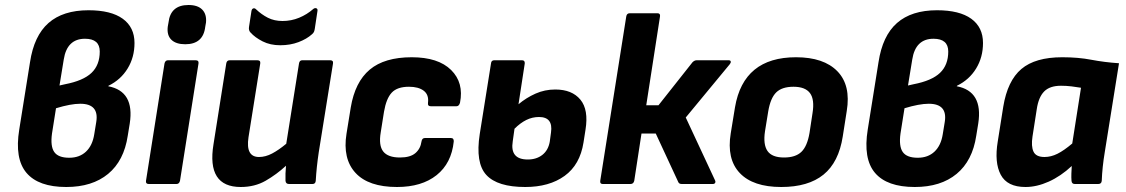

<svg xmlns="http://www.w3.org/2000/svg" viewBox="-20 -736 4504 768"><path d="M245 12Q134 12 86 -44.5Q38 -101 57 -218L100 -487Q116 -593 174 -644Q232 -695 334 -695Q424 -695 471 -661Q518 -627 518 -564Q518 -507 490.5 -462Q463 -417 414 -393L413 -391Q519 -371 499 -242L491 -193Q476 -93 412.5 -40.5Q349 12 245 12ZM218 -394 240 -399Q313 -413 346 -444.5Q379 -476 379 -530Q379 -581 320 -581Q248 -581 235 -498ZM257 -105Q298 -105 324 -129.5Q350 -154 357 -199L365 -248Q377 -321 301 -321Q263 -321 204 -303L188 -202Q181 -151 197 -128Q213 -105 257 -105Z M575 0Q562 0 564 -13L638 -482Q641 -495 652 -495H762Q776 -495 774 -482L700 -13Q697 0 686 0ZM721 -559Q684 -559 665.5 -577Q647 -595 651 -629L654 -646Q662 -716 734 -716Q771 -716 789 -697.5Q807 -679 804 -646L801 -629Q793 -559 721 -559Z M943 12Q806 12 834 -159L885 -482Q887 -495 899 -495H1009Q1023 -495 1021 -482L974 -187Q962 -108 1016 -108Q1042 -108 1068.5 -122Q1095 -136 1125 -161L1176 -482Q1178 -495 1189 -495H1301Q1314 -495 1312 -482L1255 -127Q1246 -67 1243 -13Q1242 0 1230 0H1136Q1123 0 1122 -13Q1121 -41 1124 -73Q1086 -38 1042.5 -13Q999 12 943 12ZM1101 -555Q1061 -555 1030.5 -570.5Q1000 -586 982 -606Q974 -614 976 -628L986 -693Q988 -701 993.5 -702.5Q999 -704 1004 -699Q1026 -678 1051.5 -665Q1077 -652 1110 -652Q1145 -652 1176.5 -665Q1208 -678 1233 -700Q1239 -705 1245 -703Q1251 -701 1250 -693L1239 -620Q1238 -614 1236 -609Q1234 -604 1228 -599Q1207 -580 1174 -567.5Q1141 -555 1101 -555Z M1568 12Q1454 12 1402 -44.5Q1350 -101 1366 -201L1383 -306Q1400 -408 1459 -457.5Q1518 -507 1627 -507Q1733 -507 1784.5 -456Q1836 -405 1820 -325Q1816 -311 1806 -311H1703Q1690 -311 1692 -325Q1696 -357 1675 -373Q1654 -389 1616 -389Q1569 -389 1547 -365.5Q1525 -342 1516 -289L1503 -207Q1494 -154 1513 -130Q1532 -106 1580 -106Q1621 -106 1641.5 -123.5Q1662 -141 1666 -170Q1668 -184 1680 -184H1783Q1796 -184 1795 -170Q1786 -83 1726.5 -35.5Q1667 12 1568 12Z M2081 12Q1970 12 1925.5 -36Q1881 -84 1899 -200L1944 -482Q1945 -495 1957 -495H2068Q2080 -495 2079 -482L2054 -319Q2085 -345 2122 -361.5Q2159 -378 2201 -378Q2268 -378 2301.5 -337.5Q2335 -297 2322 -217L2314 -166Q2300 -77 2238.5 -32.5Q2177 12 2081 12ZM2031 -171Q2019 -98 2091 -98Q2126 -98 2149.5 -116.5Q2173 -135 2179 -169L2184 -206Q2193 -268 2136 -268Q2109 -268 2085 -256Q2061 -244 2038 -221Z M2894 -495Q2902 -495 2903 -490Q2904 -485 2899 -479L2723 -266L2840 -15Q2843 -9 2840.5 -4.5Q2838 0 2831 0H2707Q2696 0 2693 -8L2603 -202H2546L2517 -13Q2514 0 2502 0H2391Q2379 0 2381 -13L2485 -670Q2487 -683 2499 -683H2610Q2622 -683 2620 -670L2565 -315H2614L2750 -487Q2758 -495 2767 -495Z M3105 12Q2992 12 2939 -44Q2886 -100 2903 -203L2920 -307Q2954 -507 3164 -507Q3275 -507 3329.5 -451Q3384 -395 3367 -292L3351 -190Q3335 -87 3274 -37.5Q3213 12 3105 12ZM3116 -106Q3162 -106 3185.5 -128.5Q3209 -151 3218 -204L3230 -283Q3239 -338 3220 -363.5Q3201 -389 3154 -389Q3108 -389 3085 -366.5Q3062 -344 3053 -291L3040 -211Q3032 -158 3050 -132Q3068 -106 3116 -106Z M3639 12Q3528 12 3480 -44.5Q3432 -101 3451 -218L3494 -487Q3510 -593 3568 -644Q3626 -695 3728 -695Q3818 -695 3865 -661Q3912 -627 3912 -564Q3912 -507 3884.5 -462Q3857 -417 3808 -393L3807 -391Q3913 -371 3893 -242L3885 -193Q3870 -93 3806.5 -40.5Q3743 12 3639 12ZM3612 -394 3634 -399Q3707 -413 3740 -444.5Q3773 -476 3773 -530Q3773 -581 3714 -581Q3642 -581 3629 -498ZM3651 -105Q3692 -105 3718 -129.5Q3744 -154 3751 -199L3759 -248Q3771 -321 3695 -321Q3657 -321 3598 -303L3582 -202Q3575 -151 3591 -128Q3607 -105 3651 -105Z M4082 12Q4009 12 3983 -37Q3957 -86 3971 -170L3993 -309Q4010 -413 4065.5 -460Q4121 -507 4229 -507Q4293 -507 4345 -497Q4397 -487 4456 -483L4399 -127Q4394 -97 4391 -68.5Q4388 -40 4387 -13Q4386 0 4373 0H4279Q4267 0 4266 -13Q4265 -26 4265.5 -41.5Q4266 -57 4267 -72Q4223 -31 4175 -9.5Q4127 12 4082 12ZM4158 -108Q4184 -108 4210 -121Q4236 -134 4269 -162L4304 -385Q4287 -388 4266 -390.5Q4245 -393 4224 -393Q4179 -393 4156.5 -370Q4134 -347 4127 -299L4110 -190Q4104 -151 4114 -129.5Q4124 -108 4158 -108Z"/></svg>

Font: Sofia Sans ExtraBold
Style: Italic
Weight: 800
Italic angle: -9°
Designer: Botio Nikoltchev, Ani Petrova
Foundry: lettersoup
Version: Version 4.100; ttfautohint (v1.8.4.7-5d5b)